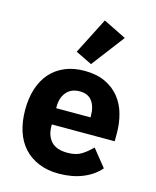

<svg xmlns="http://www.w3.org/2000/svg" viewBox="-122 -899 806 994"><g transform="rotate(15 281.0 -402.0)"><path d="M288 12Q228 12 181 -7.5Q134 -27 101.5 -62.5Q69 -98 52.5 -149Q36 -200 36 -263Q36 -325 52 -375.5Q68 -426 99.5 -462Q131 -498 177 -517.5Q223 -537 282 -537Q347 -537 393.5 -515Q440 -493 469.5 -456Q499 -419 512.5 -370.5Q526 -322 526 -269V-225H189V-217Q189 -165 217 -134.5Q245 -104 305 -104Q351 -104 380 -122.5Q409 -141 434 -167L508 -75Q473 -34 416.5 -11Q360 12 288 12ZM285 -428Q240 -428 214.5 -398.5Q189 -369 189 -320V-312H373V-321Q373 -369 351.5 -398.5Q330 -428 285 -428ZM304 -579 216 -622 315 -816 438 -755Z"/></g></svg>

Font: IBM Plex Sans Arabic
Style: Bold
Weight: 700
Designer: Mike Abbink, Paul van der Laan, Pieter van Rosmalen, Wael Morcos, Khajak Apelian
Foundry: Bold Monday
Version: Version 1.2